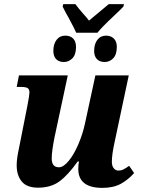

<svg xmlns="http://www.w3.org/2000/svg" viewBox="-20 -902 684 932"><path d="M360 -82Q360 -105 364 -118H357Q310 -52 268.5 -21.5Q227 9 165 9Q110 9 85.5 -21Q61 -51 61 -99Q61 -129 69 -167Q77 -205 78 -212L113 -389Q123 -441 123 -453Q123 -469 114 -474.5Q105 -480 82 -480H61L72 -536H309L245 -237Q231 -167 231 -133Q231 -90 266 -90Q288 -90 313.5 -121Q339 -152 360 -201Q381 -250 392 -300L443 -536H605L535 -206Q523 -151 523 -116Q523 -97 532 -85.5Q541 -74 555 -74Q568 -74 579 -79.5Q590 -85 607 -97L631 -62Q602 -29 566 -9.5Q530 10 477 10Q360 10 360 -82ZM313 -816Q301 -836 284 -870L287 -882H346Q357 -866 385 -834Q400 -818 412 -802L508 -882H582L579 -870Q567 -857 532 -824Q474 -770 453 -743H350Q343 -760 313 -816ZM239 -655Q239 -688 254.5 -708.5Q270 -729 297 -729Q321 -729 335 -715Q349 -701 349 -674Q349 -637 331.5 -619Q314 -601 290 -601Q266 -601 252.5 -615Q239 -629 239 -655ZM437 -655Q437 -688 452.5 -708.5Q468 -729 495 -729Q518 -729 532.5 -715Q547 -701 547 -674Q547 -637 529.5 -619Q512 -601 488 -601Q464 -601 450.5 -615Q437 -629 437 -655Z"/></svg>

Font: Noto Serif NarrowExtraBold
Style: Italic
Weight: 800
Width: 4
Italic angle: -12°
Designer: Monotype Design Team
Foundry: Monotype Imaging Inc.
Version: Version 1.001